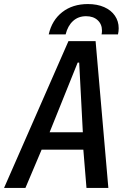

<svg xmlns="http://www.w3.org/2000/svg" viewBox="-26 -928 646 948"><path d="M312 -725H446L509 0H401L385.5 -189H179.5L99.5 0H-6ZM383 -275 365 -619H357.5L219 -275ZM408 -908Q454 -908 488.5 -892.8Q523 -877.5 541.5 -850.2Q560 -823 560 -788.5Q560 -772.5 556.5 -758H475.5Q477.5 -766.5 477.5 -777Q477.5 -808.5 456.2 -828.2Q435 -848 399 -848Q360.5 -848 334.5 -824.2Q308.5 -800.5 298 -758H214.5Q230.5 -828.5 281.5 -868.2Q332.5 -908 408 -908Z"/></svg>

Font: JuliaMono Medium
Style: Italic
Weight: 500
Italic angle: -9°
Monospace: yes
Designer: cormullion
Foundry: corm
Version: Version 0.054; ttfautohint (v1.8.4)